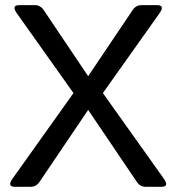

<svg xmlns="http://www.w3.org/2000/svg" viewBox="-20 -720 680 740"><path d="M37.6 0Q5.9 0 28.8 -32.2L263.2 -361.3L45.4 -668Q22.5 -700.2 54.2 -700.2H114.3Q135.7 -700.2 148.4 -681.2L319.8 -426.3L491.2 -681.2Q503.9 -700.2 525.4 -700.2H585.4Q617.2 -700.2 594.2 -668L376.5 -361.3L610.8 -32.2Q633.8 0 602.1 0H541.5Q520 0 507.3 -19L319.8 -296.4L132.3 -19Q119.6 0 98.1 0Z"/></svg>

Font: Istok
Style: Regular
Weight: 500
Designer: Andrey V. Panov
Foundry: Andrey V. Panov
Version: Version 1.0.3